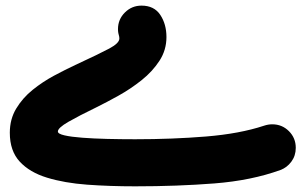

<svg xmlns="http://www.w3.org/2000/svg" viewBox="-20 -596 1078 677"><path d="M479 -576.2Q523.4 -576.2 545.2 -543.5Q566.9 -510.7 566.9 -465.3Q566.9 -419.4 542.2 -381.6Q517.6 -343.8 479.2 -313.2Q440.9 -282.7 398.4 -259Q356 -235.4 320.3 -217.8Q257.8 -187.5 220.9 -166.3Q184.1 -145 184.1 -132.3Q184.1 -124 207.5 -118.7Q231 -113.3 270 -110.4Q309.1 -107.4 357.7 -106.2Q406.2 -105 456.5 -105Q587.9 -105 706.8 -114.7Q825.7 -124.5 911.1 -152.8Q925.8 -157.7 939.9 -157.7Q974.6 -157.7 998.8 -133.5Q1022.9 -109.4 1022.9 -74.7Q1022.9 -46.9 1007.3 -25.9Q991.7 -4.9 968.8 3.4Q866.7 40.5 735.8 50.8Q605 61 456.5 61Q367.2 61 287.4 55.2Q207.5 49.3 146 30.5Q84.5 11.7 49.6 -26.1Q14.6 -64 14.6 -127.9Q14.6 -175.8 37.1 -213.1Q59.6 -250.5 95 -279.1Q130.4 -307.6 170.4 -329.1Q210.4 -350.6 245.1 -366.7Q329.6 -405.8 365.2 -424.8Q400.9 -443.8 400.9 -460.4Q400.9 -464.4 400.4 -466.3Q398.4 -472.7 397.2 -479.5Q396 -486.3 396 -493.2Q396 -527.8 420.4 -552Q444.8 -576.2 479 -576.2Z"/></svg>

Font: Mikhak-DS2-FD Black
Style: Regular
Weight: 900
Designer: Amin Abedi
Version: Version 3.2